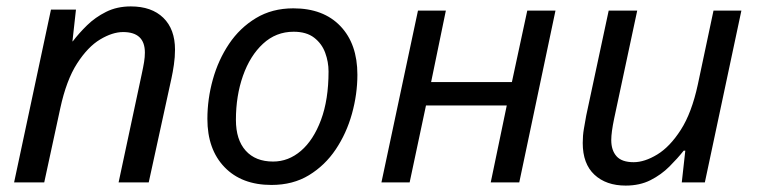

<svg xmlns="http://www.w3.org/2000/svg" viewBox="-20 -569 2362 599"><path d="M24 0 139 -539H217L206 -440H207Q226 -465 251.5 -490Q277 -515 311 -532Q345 -549 388 -549Q453 -549 489.5 -513.5Q526 -478 526 -414Q526 -391 522.5 -367Q519 -343 515 -325L444 0H350L422 -337Q427 -360 429.5 -375.5Q432 -391 432 -405Q432 -469 364 -469Q331 -469 292.5 -446Q254 -423 220.5 -371Q187 -319 168 -231L118 0Z M827 8Q734 8 680.5 -47.5Q627 -103 627 -198Q627 -260 644 -321Q661 -382 694.5 -432Q728 -482 778.5 -512.5Q829 -543 895 -543Q989 -543 1042 -487.5Q1095 -432 1095 -336Q1095 -275 1078 -214Q1061 -153 1027.5 -103Q994 -53 944 -22.5Q894 8 827 8ZM832 -65Q880 -65 919 -98.5Q958 -132 981.5 -195Q1005 -258 1005 -346Q1005 -376 994.5 -404.5Q984 -433 960 -451.5Q936 -470 896 -470Q841 -470 800.5 -432.5Q760 -395 738 -332.5Q716 -270 716 -195Q716 -133 746.5 -99Q777 -65 832 -65Z M1170 0 1284 -536H1371L1325 -313H1577L1625 -536H1713L1600 0H1511L1561 -240H1309L1258 0Z M1932 10Q1871 10 1834.5 -24Q1798 -58 1798 -123Q1798 -146 1801.5 -166.5Q1805 -187 1809 -209L1879 -536H1968L1896 -199Q1887 -156 1887 -132Q1887 -100 1903.5 -81.5Q1920 -63 1957 -63Q1991 -63 2030.5 -87Q2070 -111 2104 -164Q2138 -217 2157 -305L2206 -536H2293L2179 0H2107L2118 -99H2113Q2094 -75 2068.5 -49.5Q2043 -24 2009.5 -7Q1976 10 1932 10Z"/></svg>

Font: Noto Sans IKEA
Style: Italic
Weight: 400
Italic angle: -12°
Designer: Monotype Design Team
Foundry: Monotype Imaging Inc.
Version: Version 2.001